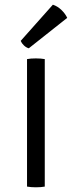

<svg xmlns="http://www.w3.org/2000/svg" viewBox="-20 -794 306 817"><path d="M95 -542.5Q102 -544 112.5 -544.8Q123 -545.5 132.5 -545.5Q154.5 -545.5 170.5 -542.5V0Q154.5 3 132.5 3Q123 3 112.5 2.2Q102 1.5 95 0ZM205 -774Q225 -767.5 241.5 -751.5Q258 -735.5 266 -718L102.5 -588.5Q91.5 -591.5 82 -600.5Q72.5 -609.5 68 -620Z"/></svg>

Font: Signika SC Light
Style: Regular
Weight: 300
Designer: Anna Giedryś
Foundry: Anna Giedryś
Version: Version 2.000; ttfautohint (v1.8.3) -l 8 -r 50 -G 200 -x 9 -